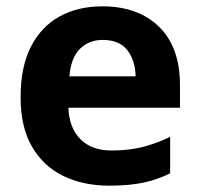

<svg xmlns="http://www.w3.org/2000/svg" viewBox="-20 -576 631 606"><path d="M303 -556Q416 -556 482 -491.5Q548 -427 548 -308V-236H196Q198 -173 233.5 -137Q269 -101 332 -101Q385 -101 428 -111.5Q471 -122 517 -144V-29Q477 -9 432.5 0.5Q388 10 325 10Q243 10 180 -20.5Q117 -51 81 -113Q45 -175 45 -269Q45 -365 77.5 -428.5Q110 -492 168 -524Q226 -556 303 -556ZM304 -450Q261 -450 232.5 -422Q204 -394 199 -335H408Q407 -385 382 -417.5Q357 -450 304 -450Z"/></svg>

Font: Noto Sans Gurmukhi UI
Style: Bold
Weight: 700
Designer: Jelle Bosma - Monotype Design Team
Foundry: Monotype Imaging Inc.
Version: Version 2.004; ttfautohint (v1.8.4.7-5d5b)